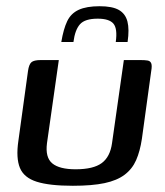

<svg xmlns="http://www.w3.org/2000/svg" viewBox="-20 -592 531 617"><path d="M169 -399 131 -132Q125 -86 148 -67Q171 -48 223 -48Q280 -48 307 -68Q334 -88 340 -132L378 -399Q379 -399 386.5 -399Q394 -399 403 -399Q412 -399 420 -399Q428 -399 431 -399Q446 -399 454.5 -397.5Q463 -396 466 -388.5Q469 -381 466 -364L436 -146Q430 -106 417.5 -77.5Q405 -49 380.5 -30.5Q356 -12 316 -3.5Q276 5 214 5Q139 5 98 -8Q57 -21 44 -52.5Q31 -84 39 -139L70 -364Q73 -385 81 -392Q89 -399 111 -399Q126 -399 140 -399Q154 -399 169 -399ZM300 -572Q341 -572 362 -560Q383 -548 389.5 -523Q396 -498 390 -457H352Q358 -500 344.5 -516Q331 -532 294 -532Q253 -532 237 -514Q221 -496 216 -457H177Q184 -499 196 -524Q208 -549 233 -560.5Q258 -572 300 -572Z"/></svg>

Font: Genos Medium
Style: Italic
Weight: 500
Italic angle: -8°
Designer: Robert E. Leuschke
Foundry: Robert E. Leuschke
Version: Version 1.010